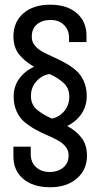

<svg xmlns="http://www.w3.org/2000/svg" viewBox="-20 -727 427 817"><path d="M37.1 -62V-103H110.8V-71.8Q110.8 -36.1 133.5 -15.6Q156.2 4.9 191.9 4.9Q225.6 4.9 248.5 -13.4Q271.5 -31.7 272 -64.9Q272.5 -85.9 259.8 -102.1Q247.1 -118.2 226.3 -129.6Q205.6 -141.1 180.4 -151.9Q155.3 -162.6 130.1 -176.5Q105 -190.4 84.2 -207.8Q63.5 -225.1 50.8 -252.9Q38.1 -280.8 38.1 -316.9Q38.1 -359.4 61.8 -392.1Q85.4 -424.8 125 -442.9Q83.5 -466.8 60.3 -496.6Q37.1 -526.4 37.1 -574.2Q38.1 -634.8 80.1 -670.9Q122.1 -707 193.8 -707Q265.1 -707 306.6 -671.1Q348.1 -635.3 348.1 -575.2V-547.9H273.9V-564.9Q273.9 -599.6 252.2 -620.8Q230.5 -642.1 195.8 -642.1Q160.2 -642.1 137.7 -623.8Q115.2 -605.5 115.2 -570.8Q114.7 -550.3 127.4 -534.2Q140.1 -518.1 160.9 -506.8Q181.6 -495.6 206.5 -484.6Q231.4 -473.6 256.6 -459.7Q281.7 -445.8 302.5 -428.2Q323.2 -410.6 336.2 -382.3Q349.1 -354 349.1 -317.9Q349.1 -275.9 326.9 -242.9Q304.7 -210 266.1 -190.9Q305.7 -169.4 328.1 -139.2Q350.6 -108.9 350.1 -62Q349.1 -3.4 306.2 33.2Q263.2 69.8 193.8 69.8Q121.1 69.8 79.1 34.4Q37.1 -1 37.1 -62ZM111.8 -319.8Q111.3 -300.3 118.4 -284.9Q125.5 -269.5 140.4 -257.8Q155.3 -246.1 168 -238.8Q180.7 -231.4 201.2 -222.2Q233.4 -229.5 254.2 -255.1Q274.9 -280.8 274.9 -315.9Q274.9 -350.1 252.9 -371.8Q231 -393.6 190.9 -412.1Q157.7 -406.7 134.8 -380.9Q111.8 -355 111.8 -319.8Z"/></svg>

Font: Bebas Neue Regular
Style: Regular
Weight: 400
Designer: Ryoichi Tsunekawa
Foundry: Ryoichi Tsunekawa
Version: Version 001.003